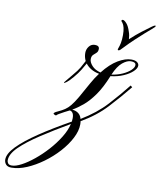

<svg xmlns="http://www.w3.org/2000/svg" viewBox="-341 -639 917 1101"><g transform="rotate(10 117.5 -88.5)"><path d="M-198.7 384.3Q-221.2 384.3 -231.2 372.3Q-241.2 360.4 -241.2 344.2Q-241.2 310.1 -199.2 266.8Q-157.2 223.6 -81.1 172.4Q-4.9 121.1 97.2 64Q98.6 53.7 98.6 43.9Q98.6 22.9 91.1 13.2Q83.5 3.4 74.7 3.4H73.7Q58.6 11.2 44.9 18.1Q31.2 24.9 18.6 32.7Q7.3 39.1 5.4 42Q3.4 44.9 -0.5 44.9Q-3.4 44.9 -8.8 41.7Q-14.2 38.6 -14.2 37.1Q-14.2 34.7 -9.8 30.5Q-5.4 26.4 9.3 20Q30.8 10.3 46.6 -0.2Q62.5 -10.7 77.9 -29.3Q93.3 -47.9 112.8 -81.1Q132.3 -114.3 161.6 -168.5Q171.4 -186.5 181.9 -202.6Q192.4 -218.8 203.1 -232.9Q174.8 -238.3 155 -250.5Q135.3 -262.7 123.5 -278.8Q114.3 -262.2 100.6 -239.5Q86.9 -216.8 64 -189.9Q39.6 -161.6 28.8 -154.3Q18.1 -147 17.1 -147Q13.7 -147 13.7 -149.4Q13.7 -149.9 26.9 -165.8Q40 -181.6 53.7 -198.2Q82 -231.4 93.3 -251Q104.5 -270.5 115.2 -291.5Q104.5 -313 104.5 -337.4Q104.5 -358.4 117.4 -375.2Q130.4 -392.1 151.4 -392.1Q177.2 -392.1 177.2 -373Q177.2 -357.4 168.5 -349.6Q159.7 -341.8 150.6 -333.3Q141.6 -324.7 141.6 -307.6Q141.6 -289.6 159.4 -269.8Q177.2 -250 210 -241.7Q252 -295.4 294.7 -320.6Q337.4 -345.7 371.6 -345.7Q394.5 -345.7 405.5 -337.4Q416.5 -329.1 416.5 -317.4Q416.5 -301.8 397 -283.2Q377.4 -264.6 344.2 -250Q311 -235.4 270 -231Q241.2 -160.2 210 -116.2Q178.7 -72.3 147.7 -46.4Q116.7 -20.5 87.4 -3.9Q133.3 0.5 143.6 40.5Q231 -12.2 289.1 -75.7Q347.2 -139.2 393.6 -198.2L403.8 -189.9Q352.1 -126 292.2 -61.3Q232.4 3.4 146 53.2Q147.5 61 147.5 71.8Q147.5 109.9 125.2 152.8Q103 195.8 65.9 236.8Q28.8 277.8 -16.8 311Q-62.5 344.2 -109.6 364.3Q-156.7 384.3 -198.7 384.3ZM273.9 -240.7Q308.6 -245.6 337.2 -258.5Q365.7 -271.5 382.8 -287.6Q399.9 -303.7 399.9 -317.9Q399.9 -335.4 371.1 -335.4Q349.1 -335.4 322.5 -313.7Q295.9 -292 273.9 -240.7ZM-198.7 372.1Q-176.3 372.1 -142.8 354.5Q-109.4 336.9 -72.3 306.6Q-35.2 276.4 -0.7 238.3Q33.7 200.2 59.3 158.9Q85 117.7 94.2 78.6Q3.4 131.3 -69.1 179Q-141.6 226.6 -184.1 268.3Q-226.6 310.1 -226.6 346.7Q-226.6 356 -220.5 364Q-214.4 372.1 -198.7 372.1ZM289.1 -384.8Q284.7 -384.8 284.7 -388.7Q284.7 -392.1 288.1 -400.9Q292 -410.6 295.9 -428.7Q299.8 -446.8 299.8 -475.6Q299.8 -523.4 284.2 -544.4Q280.8 -548.3 278.8 -550.5Q276.9 -552.7 276.9 -555.2Q276.9 -561 284.7 -561Q293 -561 306.4 -546.1Q319.8 -531.2 329.1 -501Q333 -490.7 335 -479.7Q336.9 -468.8 337.4 -458Q373.5 -491.2 401.9 -512.7Q430.2 -534.2 455.1 -552.2Q462.4 -557.6 466.3 -559.3Q470.2 -561 472.7 -561Q475.6 -561 475.6 -559.1Q475.6 -556.2 472.7 -552.7Q469.7 -549.3 455.1 -536.6Q447.3 -530.3 422.9 -508.8Q398.4 -487.3 369.4 -460Q340.3 -432.6 317.9 -408.7Q304.2 -393.6 298.8 -389.2Q293.5 -384.8 289.1 -384.8Z"/></g></svg>

Font: Pinyon Script
Style: Regular
Weight: 400
Designer: Nicole Fally, Eben Sorkin
Foundry: Sorkin Type Co.
Version: Version 1.008; ttfautohint (v1.8.4.7-5d5b)